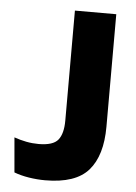

<svg xmlns="http://www.w3.org/2000/svg" viewBox="-49 -678 514 726"><g transform="rotate(5 208.0 -314.5)"><path d="M149.5 10Q118.5 10 87.5 5Q56.5 0 31.5 -9.5L20 -141.5Q43 -133.5 66 -129Q89 -124.5 113 -124.5Q168 -124.5 187 -148.2Q206 -172 206 -221.5V-639H363V-212Q363 -102.5 314 -46.2Q265 10 149.5 10Z"/></g></svg>

Font: Anek Tamil
Style: Bold
Weight: 700
Designer: Aadarsh Rajan (Tamil), Yesha Goshar (Latin)
Foundry: Ek Type
Version: Version 1.003